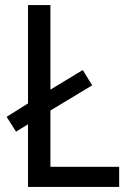

<svg xmlns="http://www.w3.org/2000/svg" viewBox="-20 -734 511 754"><path d="M90 0V-246L43 -217L6 -275L90 -328V-714H178V-382L305 -459L342 -399L178 -300V-79H448V0Z"/></svg>

Font: Noto Sans Devanagari SemiCondensed
Style: Regular
Weight: 400
Width: 4
Designer: Jelle Bosma - Monotype Design Team
Foundry: Monotype Imaging Inc.
Version: Version 2.006